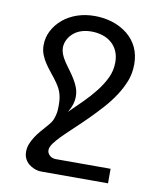

<svg xmlns="http://www.w3.org/2000/svg" viewBox="-85 -631 773 908"><g transform="rotate(10 301.0 -176.5)"><path d="M177.2 208Q158.7 208 142.3 201.7Q126 195.3 114.3 185.5Q102.5 175.8 95.2 161.4Q87.9 147 87.9 127.4Q87.9 108.4 95 90.3Q102.1 72.3 113 55.4Q124 38.6 137.2 22.9Q150.4 7.3 163.1 -6.8Q173.3 -18.1 182.4 -30.8Q191.4 -43.5 196.8 -64.9Q200.7 -79.1 201.4 -92Q202.1 -105 202.1 -113.8Q202.1 -129.9 200.7 -143.1Q199.2 -156.2 195.8 -168.5Q192.4 -180.7 186.5 -192.6Q180.7 -204.6 171.4 -217.8Q164.6 -228 156.7 -238Q148.9 -248 142.1 -256.3Q123.5 -279.3 111.3 -297.4Q99.1 -315.4 90.8 -335.9Q86.9 -345.7 84.5 -356.9Q82 -368.2 82 -382.8Q82 -419.9 99.1 -452.9Q116.2 -485.8 146.5 -510.7Q174.3 -533.7 212.6 -547.1Q251 -560.5 297.9 -560.5Q317.9 -560.5 338.6 -557.6Q359.4 -554.7 379.6 -548.6Q399.9 -542.5 418.9 -532.7Q438 -522.9 455.1 -509.3Q487.3 -482.9 503.7 -447.5Q520 -412.1 520 -367.7Q520 -324.7 505.9 -287.8Q491.7 -251 468.8 -215.8Q445.3 -179.7 416 -147Q386.7 -114.3 355.5 -83Q342.3 -69.8 326.7 -54.7Q311 -39.6 295.4 -24.9Q276.9 -7.3 262.9 5.9Q249 19 238.5 29.8Q228 40.5 220 49.6Q211.9 58.6 205.1 67.9Q198.2 77.6 194.6 85.7Q190.9 93.8 190.9 102.1Q190.9 111.8 195.6 118.9Q200.2 126 206.5 130.4Q212.9 134.8 220 136.5Q227.1 138.2 232.4 138.2H495.6V208ZM250 -91.8Q280.8 -121.6 312.7 -153.3Q344.7 -185.1 371.1 -218.8Q397.5 -252.4 413.8 -287.1Q430.2 -321.8 430.2 -361.3Q430.2 -390.6 420.2 -413.8Q410.2 -437 391.6 -453.1Q372.6 -469.7 347.7 -477.5Q322.8 -485.4 294.9 -485.4Q268.6 -485.4 247.6 -478.8Q226.6 -472.2 210.9 -459.5Q193.4 -445.3 183.6 -426.3Q173.8 -407.2 173.8 -386.7Q173.8 -372.6 179.7 -356.7Q185.5 -340.8 200.2 -318.8Q208 -307.6 215.1 -297.9Q222.2 -288.1 224.1 -285.6Q236.8 -268.6 248.5 -249.3Q260.3 -230 267.1 -211.4Q274.4 -191.4 274.4 -169.9Q274.4 -130.9 250 -91.8Z"/></g></svg>

Font: Hack
Style: Regular
Weight: 400
Monospace: yes
Designer: Christopher Simpkins
Foundry: Christopher Simpkins
Version: Version 2.019; ttfautohint (v1.4.1) -l 4 -r 80 -G 350 -x 0 -